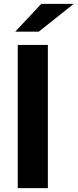

<svg xmlns="http://www.w3.org/2000/svg" viewBox="-20 -975 402 995"><path d="M59 -811H181L362 -955H194ZM72 0H228V-742H72Z"/></svg>

Font: Montserrat Lite
Style: Bold
Weight: 700
Designer: Julieta Ulanovsky
Foundry: Julieta Ulanovsky
Version: Version 7.200;PS 007.200;hotconv 1.0.88;makeotf.lib2.5.64775